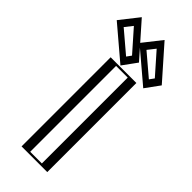

<svg xmlns="http://www.w3.org/2000/svg" viewBox="-357 -1206 1257 1257"><g transform="rotate(45 271.0 -577.5)"><path d="M504 -932 448 -855 249 -1024 331 -1128ZM293 -932 237 -855 38 -1024 120 -1128ZM373 -825V0H185V-825ZM484.8 -931.1 331.6 -1104.6 269.7 -1026.1 445.4 -876.9ZM273.8 -931.1 234.4 -876.9 58.7 -1026.1 120.6 -1104.6ZM358 -810V-15H200V-810ZM484.8 -931.1 445.4 -876.9 269.7 -1026.1 331.6 -1104.6ZM273.8 -931.1 120.6 -1104.6 58.7 -1026.1 234.4 -876.9ZM358 -810H200V-15H358ZM504 -932 331 -1128 249 -1024 448 -855ZM293 -932 120 -1128 38 -1024 237 -855ZM373 -825H185V0H373ZM462.2 -931.6 439.1 -899.7 291.5 -1025 333.2 -1077.8ZM251.2 -931.6 228.1 -899.7 80.5 -1025 122.2 -1077.8ZM333 -810V-15H225V-810ZM526.6 -931.5 329.5 -1154.8 227.2 -1025 454.3 -832.2ZM315.6 -931.5 118.5 -1154.8 16.2 -1025 243.3 -832.2ZM398 -825H160V0H398Z"/></g></svg>

Font: Hussar Outliner
Style: Regular
Weight: 700
Foundry: Cannot Into Space Fonts
Version: Version 0.92